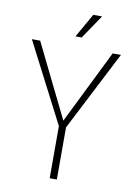

<svg xmlns="http://www.w3.org/2000/svg" viewBox="-96 -942 708 1004"><g transform="rotate(10 258.5 -440.5)"><path d="M240 -277 22 -700H66L258 -309L451 -700H495L278 -277V0H240ZM316 -881H363L277 -754H244Z"/></g></svg>

Font: Sarabun Thin
Style: Regular
Weight: 250
Designer: Suppakit Chalermlarp | Katatrad Co.,Ltd.
Foundry: Cadson Demak Co.,Ltd.
Version: Version 1.000; ttfautohint (v1.6)